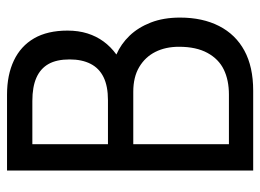

<svg xmlns="http://www.w3.org/2000/svg" viewBox="-117 -623 740 546"><g transform="rotate(-90 253.0 -350.0)"><path d="M257 -700H41V0H268Q336 0 382 -25Q428 -50 452 -97Q476 -144 476 -208Q476 -255 462 -291Q448 -327 424.5 -351.5Q401 -376 371 -389Q393 -405 408 -425.5Q423 -446 431 -471.5Q439 -497 439 -528Q439 -585 417 -623Q395 -661 354 -680.5Q313 -700 257 -700ZM241 -413H116V-628H239Q279 -628 305 -616.5Q331 -605 344 -582Q357 -559 357 -522Q357 -487 344.5 -462.5Q332 -438 306.5 -425.5Q281 -413 241 -413ZM257 -69H116V-341H265Q307 -341 335.5 -324Q364 -307 378.5 -278Q393 -249 393 -211Q393 -162 375.5 -130Q358 -98 328 -83.5Q298 -69 257 -69Z"/></g></svg>

Font: Advent Pro Medium
Style: Regular
Weight: 500
Designer: VivaRado, Andreas Kalpakidis
Foundry: VivaRado, Andreas Kalpakidis
Version: Version 3.000